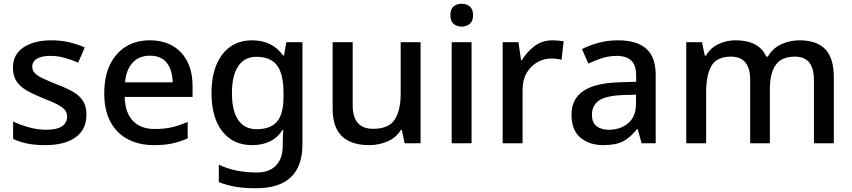

<svg xmlns="http://www.w3.org/2000/svg" viewBox="-20 -764 4546 1024"><path d="M441 -152Q441 -73 383 -31.5Q325 10 222 10Q165 10 124.5 1.5Q84 -7 50 -23V-116Q85 -99 132.5 -85.5Q180 -72 225 -72Q285 -72 311.5 -91Q338 -110 338 -142Q338 -160 328 -174.5Q318 -189 290.5 -204.5Q263 -220 210 -240Q158 -261 122.5 -281.5Q87 -302 68 -330.5Q49 -359 49 -404Q49 -474 105.5 -511.5Q162 -549 255 -549Q304 -549 347.5 -539Q391 -529 432 -511L397 -430Q362 -445 325 -455.5Q288 -466 250 -466Q202 -466 177 -451Q152 -436 152 -409Q152 -390 164 -376Q176 -362 204.5 -348Q233 -334 283 -314Q333 -295 368.5 -275Q404 -255 422.5 -226Q441 -197 441 -152Z M779 -549Q885 -549 946 -483.5Q1007 -418 1007 -305V-247H645Q647 -164 688.5 -120Q730 -76 805 -76Q857 -76 897.5 -85.5Q938 -95 981 -114V-26Q940 -8 899 1Q858 10 801 10Q722 10 662.5 -21Q603 -52 569.5 -113.5Q536 -175 536 -265Q536 -356 566.5 -419Q597 -482 651.5 -515.5Q706 -549 779 -549ZM779 -467Q722 -467 687.5 -430Q653 -393 647 -325H901Q900 -388 870.5 -427.5Q841 -467 779 -467Z M1325 -549Q1432 -549 1490 -468H1495L1507 -539H1593V7Q1593 122 1531.5 181Q1470 240 1344 240Q1285 240 1236.5 232Q1188 224 1147 207V114Q1233 156 1350 156Q1416 156 1452 118.5Q1488 81 1488 13V-5Q1488 -18 1489 -39Q1490 -60 1491 -71H1487Q1460 -29 1419 -9.5Q1378 10 1325 10Q1223 10 1165.5 -63.5Q1108 -137 1108 -268Q1108 -398 1165.5 -473.5Q1223 -549 1325 -549ZM1347 -461Q1284 -461 1250.5 -411Q1217 -361 1217 -267Q1217 -173 1250.5 -124Q1284 -75 1349 -75Q1423 -75 1457.5 -115.5Q1492 -156 1492 -248V-268Q1492 -371 1457 -416Q1422 -461 1347 -461Z M2223 -539V0H2138L2123 -71H2118Q2092 -29 2046 -9.5Q2000 10 1949 10Q1854 10 1804 -37Q1754 -84 1754 -186V-539H1861V-202Q1861 -77 1970 -77Q2053 -77 2085 -126Q2117 -175 2117 -266V-539Z M2443 -744Q2467 -744 2485 -730Q2503 -716 2503 -683Q2503 -651 2485 -636.5Q2467 -622 2443 -622Q2417 -622 2399.5 -636.5Q2382 -651 2382 -683Q2382 -716 2399.5 -730Q2417 -744 2443 -744ZM2495 -539V0H2389V-539Z M2927 -549Q2941 -549 2957.5 -547.5Q2974 -546 2986 -544L2975 -445Q2949 -452 2921 -452Q2881 -452 2845.5 -432Q2810 -412 2788.5 -374.5Q2767 -337 2767 -284V0H2661V-539H2745L2759 -443H2763Q2789 -486 2830 -517.5Q2871 -549 2927 -549Z M3275 -549Q3376 -549 3426.5 -504.5Q3477 -460 3477 -365V0H3402L3381 -75H3377Q3342 -31 3303.5 -10.5Q3265 10 3197 10Q3124 10 3076 -29.5Q3028 -69 3028 -153Q3028 -235 3090 -278Q3152 -321 3281 -325L3373 -328V-358Q3373 -417 3346 -441.5Q3319 -466 3270 -466Q3229 -466 3191 -454Q3153 -442 3118 -425L3084 -502Q3122 -522 3171.5 -535.5Q3221 -549 3275 -549ZM3300 -257Q3208 -253 3172.5 -226.5Q3137 -200 3137 -152Q3137 -110 3162 -91Q3187 -72 3227 -72Q3289 -72 3330.5 -107Q3372 -142 3372 -212V-259Z M4244 -549Q4335 -549 4381 -502Q4427 -455 4427 -351V0H4321V-337Q4321 -462 4220 -462Q4148 -462 4117 -417.5Q4086 -373 4086 -290V0H3981V-337Q3981 -462 3879 -462Q3803 -462 3774.5 -413Q3746 -364 3746 -272V0H3640V-539H3724L3739 -467H3745Q3769 -509 3812 -529Q3855 -549 3903 -549Q4028 -549 4067 -462H4075Q4101 -507 4147 -528Q4193 -549 4244 -549Z"/></svg>

Font: Noto Sans Sinhala Medium
Style: Regular
Weight: 500
Designer: Jelle Bosma - Monotype Design Team
Foundry: Monotype Imaging Inc.
Version: Version 2.006; ttfautohint (v1.8.4.7-5d5b)